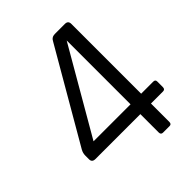

<svg xmlns="http://www.w3.org/2000/svg" viewBox="-187 -744 844 844"><g transform="rotate(-45 235.5 -321.5)"><path d="M317 -189V-586L87 -189ZM371 0H330Q317 0 317 -14V-128H38Q17 -128 17 -147V-170Q17 -186 25 -200L271 -624Q280 -643 300 -643H363Q383 -643 383 -623V-189H458Q471 -189 471 -177V-142Q471 -128 458 -128H383V-14Q383 0 371 0Z"/></g></svg>

Font: Rajdhani Medium
Style: Regular
Weight: 500
Designer: Satya Rajpurohit, Jyotish Sonowal
Foundry: Indian Type Foundry
Version: Version 1.201 February 1, 2022